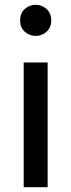

<svg xmlns="http://www.w3.org/2000/svg" viewBox="-20 -782 298 802"><path d="M79 0V-521H179V0ZM129 -632Q103 -632 83.5 -649.5Q64 -667 64 -697Q64 -727 83.5 -744.5Q103 -762 129 -762Q155 -762 174.5 -744.5Q194 -727 194 -697Q194 -667 174.5 -649.5Q155 -632 129 -632Z"/></svg>

Font: Ubuntu Sans Medium
Style: Regular
Weight: 500
Designer: Dalton Maag Ltd
Foundry: Dalton Maag Ltd
Version: Version 1.006; ttfautohint (v1.8.4.7-5d5b)